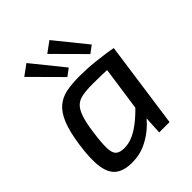

<svg xmlns="http://www.w3.org/2000/svg" viewBox="-211 -865 998 998"><g transform="rotate(-45 288.5 -365.5)"><path d="M300 -500Q326 -500 356 -498.5Q386 -497 416.5 -493.5Q447 -490 476.5 -486Q506 -482 530 -477L480 -419Q428 -421 386.5 -422Q345 -423 321 -423Q274 -423 243.5 -417Q213 -411 195 -392.5Q177 -374 165.5 -338.5Q154 -303 146 -245Q136 -174 137 -136Q138 -98 153.5 -84Q169 -70 201 -70Q236 -70 270 -86Q304 -102 340.5 -132.5Q377 -163 415 -205L434 -162Q410 -114 371 -75Q332 -36 283 -12Q234 12 177 12Q118 12 85 -13Q52 -38 43.5 -96Q35 -154 49 -250Q61 -333 81.5 -383Q102 -433 132.5 -458.5Q163 -484 204.5 -492Q246 -500 300 -500ZM433 -478 530 -477 463 0H387L393 -114L382 -123ZM323 -743 462 -571 422 -541 264 -700ZM154 -743 293 -571 253 -541 95 -700Z"/></g></svg>

Font: Exo 2 Medium
Style: Italic
Weight: 500
Italic angle: -8°
Designer: Natanael Gama
Foundry: Natanael Gama
Version: Version 2.010